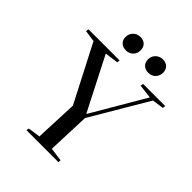

<svg xmlns="http://www.w3.org/2000/svg" viewBox="-252 -1073 1217 1217"><g transform="rotate(45 356.0 -464.5)"><path d="M392 -343H395L604 -700L510 -711L513 -730H712L709 -711L632 -700L406 -317L395 -30L486 -18L484 0H198L201 -18L284 -30L296 -318L99 -700L21 -711L24 -730H303L300 -711L210 -699ZM425 -863Q425 -890 444 -909.5Q463 -929 493 -929Q520 -929 536.5 -913Q553 -897 553 -869Q553 -842 534.5 -822.5Q516 -803 487 -803Q459 -803 442 -819Q425 -835 425 -863ZM224 -862Q224 -890 243 -909.5Q262 -929 292 -929Q319 -929 335.5 -913Q352 -897 352 -869Q352 -841 333.5 -822Q315 -803 286 -803Q258 -803 241 -819Q224 -835 224 -862Z"/></g></svg>

Font: Literata 72pt Medium
Style: Italic
Weight: 500
Italic angle: -2°
Designer: Latin by Veronika Burian and Jose Scaglione. Greek by Irene Vlachou. Cyrillic by Vera Evstafieva
Foundry: TypeTogether
Version: Version 3.002